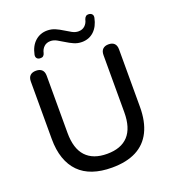

<svg xmlns="http://www.w3.org/2000/svg" viewBox="-164 -1051 1061 1182"><g transform="rotate(-20 366.5 -459.5)"><path d="M367 9Q296 9 242 -9.5Q188 -28 151.5 -65Q115 -102 96 -157Q77 -212 77 -284V-660Q77 -686 90.5 -699Q104 -712 129 -712Q154 -712 167.5 -699Q181 -686 181 -660V-286Q181 -183 228.5 -132Q276 -81 367 -81Q459 -81 506 -132Q553 -183 553 -286V-660Q553 -686 566.5 -699Q580 -712 604 -712Q629 -712 642 -699Q655 -686 655 -660V-284Q655 -188 622.5 -122.5Q590 -57 526 -24Q462 9 367 9ZM181 -775Q167 -775 159.5 -784Q152 -793 155 -808Q166 -862 199 -891.5Q232 -921 278 -921Q306 -921 330 -910.5Q354 -900 376 -886Q398 -872 418.5 -861Q439 -850 459 -850Q485 -850 501.5 -865.5Q518 -881 523 -905Q527 -917 534.5 -923Q542 -929 553 -928Q567 -927 574.5 -918.5Q582 -910 579 -895Q568 -841 536 -811Q504 -781 457 -781Q429 -781 404.5 -792Q380 -803 358 -817Q336 -831 315.5 -842Q295 -853 275 -853Q249 -853 232.5 -837.5Q216 -822 211 -798Q208 -786 200.5 -780Q193 -774 181 -775Z"/></g></svg>

Font: Nunito SemiBold
Style: Regular
Weight: 600
Designer: Vernon Adams
Foundry: Vernon Adams
Version: Version 3.602